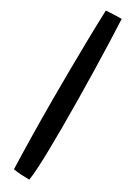

<svg xmlns="http://www.w3.org/2000/svg" viewBox="-272 -786 789 1083"><g transform="rotate(30 122.0 -245.0)"><path d="M160 278.5Q138.5 278.5 108.8 277Q79 275.5 56 271Q53 193 50.8 76.5Q48.5 -40 48.5 -188Q48.5 -271 49.2 -366.8Q50 -462.5 51.8 -563.5Q53.5 -664.5 57 -763.5Q65.5 -764.5 83.8 -765.2Q102 -766 122.5 -766.8Q143 -767.5 158 -767.5Q161.5 -702 164.2 -617.5Q167 -533 169.2 -438.8Q171.5 -344.5 172.5 -249.8Q173.5 -155 173.5 -69Q173.5 7.5 172.2 75Q171 142.5 168 194.8Q165 247 160 278.5Z"/></g></svg>

Font: Grandstander Thin Medium
Style: Regular
Weight: 500
Version: Version 1.200